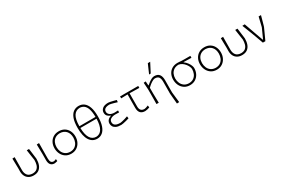

<svg xmlns="http://www.w3.org/2000/svg" viewBox="116 -2211 5597 3825"><g transform="rotate(-30 2914.5 -299.0)"><path d="M284.5 9.5Q219.5 9.5 174.8 -17.2Q130 -44 107.2 -90.2Q84.5 -136.5 84.5 -195.5Q84.5 -219.5 85 -238.2Q85.5 -257 85.5 -273.5Q84 -335.5 83 -387.5Q82 -439.5 81 -494.5L134 -497Q133 -406 132.5 -329Q132 -252 131.5 -198.5Q131.5 -128 166.8 -82.2Q202 -36.5 284.5 -34Q349.5 -35.5 384.8 -65.8Q420 -96 433.8 -144.8Q447.5 -193.5 447.5 -252Q438.5 -311.5 428.8 -376.2Q419 -441 411.5 -494.5H463.5Q467.5 -467.5 472.5 -427.8Q477.5 -388 482.5 -348.8Q487.5 -309.5 491 -281.8Q494.5 -254 494.5 -250.5Q494.5 -175 472.8 -116.2Q451 -57.5 404.8 -24Q358.5 9.5 284.5 9.5Z M763 9.5Q706.5 9.5 675.8 -26Q645 -61.5 645 -133Q645 -175.5 645.5 -206Q646 -236.5 646 -270.5Q645 -333 643.8 -385.8Q642.5 -438.5 641.5 -494.5L695 -497Q694.5 -446.5 694 -389.2Q693.5 -332 693 -280.5Q692.5 -229 692 -196V-142Q692 -88 710.2 -61.2Q728.5 -34.5 772 -34.5Q779.5 -34.5 795 -40Q810.5 -45.5 827 -52.5L831.5 -5Q817.5 -0.5 795.2 4.5Q773 9.5 763 9.5Z M1151 9.5Q1074 9.5 1020 -26.8Q966 -63 937.8 -122.5Q909.5 -182 909.5 -251Q909.5 -325 939.8 -382.5Q970 -440 1024.2 -472.5Q1078.5 -505 1150.5 -505Q1225 -505 1278.5 -471.8Q1332 -438.5 1361 -380.8Q1390 -323 1390 -251Q1390 -178 1360.2 -119Q1330.5 -60 1276.8 -25.2Q1223 9.5 1151 9.5ZM1151 -34.5Q1217 -36 1259.2 -66.8Q1301.5 -97.5 1322 -146.2Q1342.5 -195 1342.5 -251Q1342.5 -344.5 1292.2 -401.5Q1242 -458.5 1151 -461Q1086.5 -459.5 1043.2 -431.5Q1000 -403.5 978.2 -356.5Q956.5 -309.5 956.5 -251Q956.5 -195.5 977.5 -146.5Q998.5 -97.5 1041.5 -66.8Q1084.5 -36 1151 -34.5Z M1746.5 9.5Q1636 9.5 1573.5 -87.2Q1511 -184 1511 -372Q1511 -504.5 1541 -586.5Q1571 -668.5 1623.8 -706.5Q1676.5 -744.5 1745.5 -744.5Q1815.5 -744.5 1867.8 -705.2Q1920 -666 1948.8 -583.8Q1977.5 -501.5 1977.5 -372Q1977.5 -241.5 1948.2 -157Q1919 -72.5 1867 -31.5Q1815 9.5 1746.5 9.5ZM1745.5 -700.5Q1656 -698 1608 -623.2Q1560 -548.5 1558.5 -385.5H1930Q1929 -500.5 1905.8 -569.2Q1882.5 -638 1841.5 -668.5Q1800.5 -699 1745.5 -700.5ZM1746 -34.5Q1833.5 -36.5 1880.2 -115.5Q1927 -194.5 1930 -345H1558.5Q1561.5 -195 1608.8 -115.8Q1656 -36.5 1746 -34.5Z M2297 9.5Q2222.5 9.5 2180.5 -11Q2138.5 -31.5 2121 -63Q2103.5 -94.5 2103.5 -129Q2103.5 -167 2120.8 -192.2Q2138 -217.5 2162.2 -231.8Q2186.5 -246 2207 -250.5V-256.5Q2172.5 -267 2142 -296Q2111.5 -325 2111.5 -376.5Q2111.5 -430.5 2155.2 -467.8Q2199 -505 2288.5 -505Q2304.5 -505 2337.8 -498Q2371 -491 2407 -481.8Q2443 -472.5 2466.5 -466L2461 -417.5Q2425 -429 2390.2 -438.8Q2355.5 -448.5 2329.5 -454.5Q2303.5 -460.5 2294 -460.5Q2228.5 -460 2193.5 -438Q2158.5 -416 2158.5 -370Q2158.5 -328 2196.5 -299Q2234.5 -270 2307.5 -270Q2325.5 -271 2345.2 -271.8Q2365 -272.5 2383 -273V-228.5Q2362 -229 2343 -229.5Q2324 -230 2295 -231Q2233.5 -231 2192.2 -206.2Q2151 -181.5 2151 -132.5Q2151 -106 2164.2 -84Q2177.5 -62 2209.8 -48.8Q2242 -35.5 2299.5 -35Q2310.5 -35 2341 -41.8Q2371.5 -48.5 2409 -59Q2446.5 -69.5 2479 -82L2486 -33Q2458.5 -23.5 2420.2 -13.8Q2382 -4 2347.8 2.8Q2313.5 9.5 2297 9.5Z M2848.5 9.5Q2705 9.5 2705 -146.5Q2705 -236 2706 -316.8Q2707 -397.5 2707.5 -454.5L2558 -450V-494.5H2975.5V-450Q2920 -451 2863.5 -452.2Q2807 -453.5 2753 -454.5Q2753 -378.5 2752.5 -302.8Q2752 -227 2752 -151Q2752 -34.5 2856.5 -34.5Q2867 -34.5 2893.5 -42.5Q2920 -50.5 2946 -62L2952.5 -14Q2932.5 -6 2900.5 1.8Q2868.5 9.5 2848.5 9.5Z M3468.5 194.5Q3466.5 169.5 3463 131Q3459.5 92.5 3455.8 53Q3452 13.5 3449.8 -15.5Q3447.5 -44.5 3447.5 -50.5Q3447.5 -115.5 3448.2 -184.5Q3449 -253.5 3449 -318.5Q3449 -388 3424.5 -423.5Q3400 -459 3336.5 -459Q3316.5 -459 3286.8 -444.2Q3257 -429.5 3223.5 -404Q3190 -378.5 3158 -346V-219Q3159.5 -159 3160.5 -107.5Q3161.5 -56 3163 0H3110Q3110.5 -56 3111 -107.8Q3111.5 -159.5 3112 -220.5V-335.5Q3110 -373.5 3107 -414Q3104 -454.5 3101.5 -494.5L3149.5 -498.5L3156 -402.5H3162.5Q3184 -422 3216 -446Q3248 -470 3282.5 -487.5Q3317 -505 3346 -505Q3426.5 -505 3461.5 -459Q3496.5 -413 3496.5 -327.5Q3496.5 -271 3495.8 -224Q3495 -177 3495 -142V-45Q3501.5 15 3508 73.2Q3514.5 131.5 3521.5 192ZM3277 -583Q3299.5 -635 3322.2 -687.5Q3345 -740 3368 -792L3423 -793Q3396.5 -742 3369 -688.8Q3341.5 -635.5 3315 -584.5Z M3882 9.5Q3806 9.5 3751.8 -26.5Q3697.5 -62.5 3669 -122Q3640.5 -181.5 3640.5 -251.5Q3640.5 -324.5 3669.8 -381Q3699 -437.5 3753.2 -469.8Q3807.5 -502 3881.5 -502Q3906.5 -502 3926.5 -500Q3946.5 -498 3973 -496.2Q3999.5 -494.5 4044.5 -494.5H4174.5V-450Q4134 -451 4089.8 -452.2Q4045.5 -453.5 3995.5 -454.5V-448Q4037 -417.5 4064.8 -380Q4092.5 -342.5 4106.5 -307Q4120.5 -271.5 4120.5 -247Q4120.5 -175.5 4091 -117.2Q4061.5 -59 4008 -24.8Q3954.5 9.5 3882 9.5ZM3882 -34.5Q3948 -36 3990.2 -66.8Q4032.5 -97.5 4053 -146.2Q4073.5 -195 4073.5 -250.5Q4073.5 -275 4059.2 -308Q4045 -341 4019.2 -373.5Q3993.5 -406 3958.8 -430Q3924 -454 3882 -460.5Q3817.5 -459 3774.2 -430.8Q3731 -402.5 3709.2 -355.5Q3687.5 -308.5 3687.5 -251Q3687.5 -194.5 3709 -145.8Q3730.5 -97 3773.5 -66.5Q3816.5 -36 3882 -34.5Z M4498 9.5Q4421 9.5 4367 -26.8Q4313 -63 4284.8 -122.5Q4256.5 -182 4256.5 -251Q4256.5 -325 4286.8 -382.5Q4317 -440 4371.2 -472.5Q4425.5 -505 4497.5 -505Q4572 -505 4625.5 -471.8Q4679 -438.5 4708 -380.8Q4737 -323 4737 -251Q4737 -178 4707.2 -119Q4677.5 -60 4623.8 -25.2Q4570 9.5 4498 9.5ZM4498 -34.5Q4564 -36 4606.2 -66.8Q4648.5 -97.5 4669 -146.2Q4689.5 -195 4689.5 -251Q4689.5 -344.5 4639.2 -401.5Q4589 -458.5 4498 -461Q4433.5 -459.5 4390.2 -431.5Q4347 -403.5 4325.2 -356.5Q4303.5 -309.5 4303.5 -251Q4303.5 -195.5 4324.5 -146.5Q4345.5 -97.5 4388.5 -66.8Q4431.5 -36 4498 -34.5Z M5079.5 9.5Q5014.5 9.5 4969.8 -17.2Q4925 -44 4902.2 -90.2Q4879.5 -136.5 4879.5 -195.5Q4879.5 -219.5 4880 -238.2Q4880.5 -257 4880.5 -273.5Q4879 -335.5 4878 -387.5Q4877 -439.5 4876 -494.5L4929 -497Q4928 -406 4927.5 -329Q4927 -252 4926.5 -198.5Q4926.5 -128 4961.8 -82.2Q4997 -36.5 5079.5 -34Q5144.5 -35.5 5179.8 -65.8Q5215 -96 5228.8 -144.8Q5242.5 -193.5 5242.5 -252Q5233.5 -311.5 5223.8 -376.2Q5214 -441 5206.5 -494.5H5258.5Q5262.5 -467.5 5267.5 -427.8Q5272.5 -388 5277.5 -348.8Q5282.5 -309.5 5286 -281.8Q5289.5 -254 5289.5 -250.5Q5289.5 -175 5267.8 -116.2Q5246 -57.5 5199.8 -24Q5153.5 9.5 5079.5 9.5Z M5557.5 0Q5540.5 -46.5 5523 -94.5Q5505.5 -142.5 5489.5 -187.5L5456.5 -275.5Q5435.5 -329 5413.8 -385Q5392 -441 5371 -494.5L5426.5 -497Q5444 -448 5464.8 -389.2Q5485.5 -330.5 5507.2 -269Q5529 -207.5 5549.5 -150.5L5585 -52H5591.5L5692.5 -276Q5705.5 -329.5 5718.8 -384.8Q5732 -440 5745 -494.5H5799.5Q5791.5 -465 5780.8 -426.2Q5770 -387.5 5759.8 -350.5Q5749.5 -313.5 5742 -287.5Q5734.5 -261.5 5732.5 -257.5Q5703 -193 5673.8 -128.5Q5644.5 -64 5615 0Z"/></g></svg>

Font: Commissioner Loud ExtraLight
Style: Regular
Weight: 200
Designer: Kostas Bartsokas
Foundry: Kostas Bartsokas
Version: Version 1.000; ttfautohint (v1.8.3)